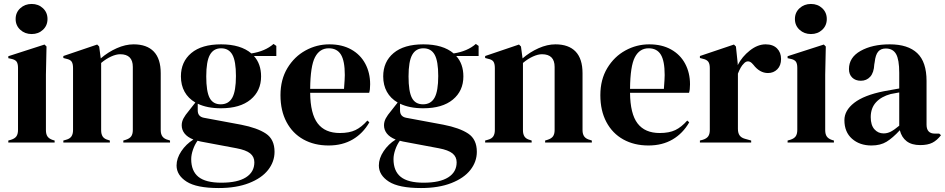

<svg xmlns="http://www.w3.org/2000/svg" viewBox="-20 -720 4775 970"><path d="M59 -624Q59 -657 82.5 -678.5Q106 -700 140 -700Q174 -700 197 -678.5Q220 -657 220 -624Q220 -591 197 -569.5Q174 -548 140 -548Q106 -548 82.5 -569.5Q59 -591 59 -624ZM22 -10 36 -14Q55 -20 63 -31.5Q71 -43 71 -64V-210V-258V-377Q71 -399 63.5 -409Q56 -419 36 -423L22 -426V-436L205 -495L215 -485L212 -343V-210V-63Q212 -42 220 -30.5Q228 -19 246 -13L256 -10V0H22Z M300 -10 314 -14Q333 -19 341 -31Q349 -43 349 -63V-210V-265V-376Q349 -398 342 -408.5Q335 -419 315 -423L300 -427V-437L471 -495L481 -485L489 -425Q526 -457 570 -476.5Q614 -496 655 -496Q722 -496 757 -459.5Q792 -423 792 -350V-210V-62Q792 -42 801 -30Q810 -18 830 -13L839 -10V0H603V-10L616 -14Q635 -20 643 -31.5Q651 -43 651 -63V-210V-382Q651 -446 587 -446Q567 -446 541.5 -434.5Q516 -423 491 -402V-210V-62Q491 -42 499 -30Q507 -18 526 -13L535 -10V0H300Z M1376 -437H1263Q1299 -397 1299 -334Q1299 -261 1246 -217Q1193 -173 1096 -173Q1027 -173 979 -196V-162Q979 -131 1010 -125L1198 -90Q1280 -74 1323.5 -45Q1367 -16 1367 47Q1367 97 1334.5 138.5Q1302 180 1238 205Q1174 230 1085 230Q973 230 922.5 197.5Q872 165 872 116Q872 80 896 44Q920 8 957 -15Q927 -27 912.5 -45.5Q898 -64 898 -87Q898 -105 907 -122Q916 -139 934 -160L967 -202Q931 -223 912.5 -256.5Q894 -290 894 -334Q894 -408 946.5 -452Q999 -496 1097 -496Q1196 -496 1250 -450Q1320 -461 1362 -498L1376 -488ZM1172 -336Q1172 -411 1154 -443.5Q1136 -476 1097 -476Q1059 -476 1040.5 -443Q1022 -410 1022 -334Q1022 -258 1039 -225.5Q1056 -193 1095 -193Q1135 -193 1153.5 -226.5Q1172 -260 1172 -336ZM978 -9Q964 10 955 36Q946 62 946 84Q946 144 982.5 173.5Q1019 203 1098 203Q1180 203 1222.5 176Q1265 149 1265 100Q1265 72 1244 55Q1223 38 1175 29L994 -5Q984 -7 978 -9Z M1836 -111 1846 -102Q1814 -46 1762 -15.5Q1710 15 1640 15Q1568 15 1513 -15.5Q1458 -46 1427.5 -103.5Q1397 -161 1397 -239Q1397 -318 1432 -376Q1467 -434 1523.5 -465Q1580 -496 1644 -496Q1708 -496 1754.5 -470Q1801 -444 1825.5 -398Q1850 -352 1850 -294Q1850 -266 1845 -251H1547Q1548 -145 1585 -96.5Q1622 -48 1697 -48Q1745 -48 1776 -63Q1807 -78 1836 -111ZM1547 -271H1718Q1722 -323 1722 -341Q1722 -412 1702.5 -444Q1683 -476 1641 -476Q1595 -476 1571.5 -431Q1548 -386 1547 -271Z M2398 -437H2285Q2321 -397 2321 -334Q2321 -261 2268 -217Q2215 -173 2118 -173Q2049 -173 2001 -196V-162Q2001 -131 2032 -125L2220 -90Q2302 -74 2345.5 -45Q2389 -16 2389 47Q2389 97 2356.5 138.5Q2324 180 2260 205Q2196 230 2107 230Q1995 230 1944.5 197.5Q1894 165 1894 116Q1894 80 1918 44Q1942 8 1979 -15Q1949 -27 1934.5 -45.5Q1920 -64 1920 -87Q1920 -105 1929 -122Q1938 -139 1956 -160L1989 -202Q1953 -223 1934.5 -256.5Q1916 -290 1916 -334Q1916 -408 1968.5 -452Q2021 -496 2119 -496Q2218 -496 2272 -450Q2342 -461 2384 -498L2398 -488ZM2194 -336Q2194 -411 2176 -443.5Q2158 -476 2119 -476Q2081 -476 2062.5 -443Q2044 -410 2044 -334Q2044 -258 2061 -225.5Q2078 -193 2117 -193Q2157 -193 2175.5 -226.5Q2194 -260 2194 -336ZM2000 -9Q1986 10 1977 36Q1968 62 1968 84Q1968 144 2004.5 173.5Q2041 203 2120 203Q2202 203 2244.5 176Q2287 149 2287 100Q2287 72 2266 55Q2245 38 2197 29L2016 -5Q2006 -7 2000 -9Z M2431 -10 2445 -14Q2464 -19 2472 -31Q2480 -43 2480 -63V-210V-265V-376Q2480 -398 2473 -408.5Q2466 -419 2446 -423L2431 -427V-437L2602 -495L2612 -485L2620 -425Q2657 -457 2701 -476.5Q2745 -496 2786 -496Q2853 -496 2888 -459.5Q2923 -423 2923 -350V-210V-62Q2923 -42 2932 -30Q2941 -18 2961 -13L2970 -10V0H2734V-10L2747 -14Q2766 -20 2774 -31.5Q2782 -43 2782 -63V-210V-382Q2782 -446 2718 -446Q2698 -446 2672.5 -434.5Q2647 -423 2622 -402V-210V-62Q2622 -42 2630 -30Q2638 -18 2657 -13L2666 -10V0H2431Z M3452 -111 3462 -102Q3430 -46 3378 -15.5Q3326 15 3256 15Q3184 15 3129 -15.5Q3074 -46 3043.5 -103.5Q3013 -161 3013 -239Q3013 -318 3048 -376Q3083 -434 3139.5 -465Q3196 -496 3260 -496Q3324 -496 3370.5 -470Q3417 -444 3441.5 -398Q3466 -352 3466 -294Q3466 -266 3461 -251H3163Q3164 -145 3201 -96.5Q3238 -48 3313 -48Q3361 -48 3392 -63Q3423 -78 3452 -111ZM3163 -271H3334Q3338 -323 3338 -341Q3338 -412 3318.5 -444Q3299 -476 3257 -476Q3211 -476 3187.5 -431Q3164 -386 3163 -271Z M3516 -10 3531 -14Q3550 -20 3558 -31.5Q3566 -43 3566 -63V-210V-266V-376Q3566 -398 3558 -408.5Q3550 -419 3531 -423L3516 -427V-437L3688 -495L3698 -485L3707 -399V-391Q3729 -434 3768.5 -465Q3808 -496 3848 -496Q3885 -496 3905.5 -475.5Q3926 -455 3926 -422Q3926 -389 3907 -370Q3888 -351 3860 -351Q3818 -351 3786 -393L3784 -395Q3772 -410 3759 -410Q3747 -410 3737 -398Q3722 -384 3708 -348V-210V-69Q3708 -48 3716.5 -36Q3725 -24 3743 -19L3775 -10V0H3516Z M3996 -624Q3996 -657 4019.5 -678.5Q4043 -700 4077 -700Q4111 -700 4134 -678.5Q4157 -657 4157 -624Q4157 -591 4134 -569.5Q4111 -548 4077 -548Q4043 -548 4019.5 -569.5Q3996 -591 3996 -624ZM3959 -10 3973 -14Q3992 -20 4000 -31.5Q4008 -43 4008 -64V-210V-258V-377Q4008 -399 4000.5 -409Q3993 -419 3973 -423L3959 -426V-436L4142 -495L4152 -485L4149 -343V-210V-63Q4149 -42 4157 -30.5Q4165 -19 4183 -13L4193 -10V0H3959Z M4246 -113Q4246 -162 4295.5 -200.5Q4345 -239 4445 -259L4523 -273V-352Q4523 -419 4507 -447Q4491 -475 4455 -475Q4430 -475 4416.5 -459Q4403 -443 4399 -406L4397 -395Q4395 -353 4376.5 -332.5Q4358 -312 4329 -312Q4302 -312 4285.5 -328Q4269 -344 4269 -371Q4269 -430 4328 -463Q4387 -496 4475 -496Q4567 -496 4614 -451.5Q4661 -407 4661 -311V-90Q4661 -45 4703 -45H4725L4734 -37Q4714 -11 4690.5 1Q4667 13 4629 13Q4586 13 4560.5 -6.5Q4535 -26 4526 -62Q4490 -23 4459 -4Q4428 15 4383 15Q4323 15 4284.5 -19Q4246 -53 4246 -113ZM4523 -85V-253L4480 -245Q4432 -232 4405.5 -203Q4379 -174 4379 -128Q4379 -88 4397.5 -67Q4416 -46 4444 -46Q4463 -46 4480.5 -55Q4498 -64 4523 -85Z"/></svg>

Font: DeepMind Serif Display
Style: Regular
Weight: 800
Designer: Frank Grießhammer / Modifications: Colophon Foundry
Foundry: Colophon Foundry
Version: Version 5.002